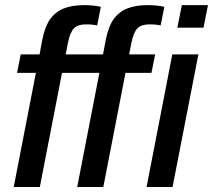

<svg xmlns="http://www.w3.org/2000/svg" viewBox="-20 -745 849 765"><path d="M227.1 -454.6 138.7 0H34.7L123 -454.6H47.9L62.5 -528.3H137.7L148.4 -586.4Q159.2 -639.6 179.7 -668.5Q200.2 -697.3 233.2 -710.9Q266.1 -724.6 315.9 -724.6Q352.1 -724.6 381.8 -717.8L367.2 -644Q362.8 -644.5 356.9 -645.5Q351.1 -646.5 345.2 -647Q339.4 -647.5 333.3 -647.7Q327.1 -647.9 322.3 -647.9Q290.5 -647.9 274.9 -632.3Q259.3 -616.7 250.5 -573.7L241.7 -528.3H345.2L330.6 -454.6ZM480 -454.6 391.6 0H287.6L376 -454.6H300.8L315.4 -528.3H390.6L401.4 -586.4Q412.1 -639.6 432.6 -668.5Q453.1 -697.3 486.1 -710.9Q519 -724.6 568.8 -724.6Q605 -724.6 634.8 -717.8L620.1 -644Q615.7 -644.5 609.9 -645.5Q604 -646.5 598.1 -647Q592.3 -647.5 586.2 -647.7Q580.1 -647.9 575.2 -647.9Q543.5 -647.9 527.8 -632.3Q512.2 -616.7 503.4 -573.7L494.6 -528.3H598.1L583.5 -454.6ZM808.6 -724.6 791 -634.8H686.5L704.6 -724.6ZM770.5 -528.3 667.5 0H564L666.5 -528.3Z"/></svg>

Font: Arimo Medium
Style: Italic
Weight: 500
Italic angle: -12°
Designer: Steve Matteson
Foundry: Monotype Imaging Inc.
Version: Version 1.33